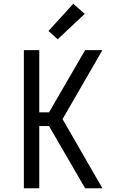

<svg xmlns="http://www.w3.org/2000/svg" viewBox="-20 -1002 640 1022"><path d="M107 0V-735H189V-404H241L433 -735H525L313 -368L525 0H433L241 -331H189V0ZM287 -793 238 -837 370 -982 431 -928Z"/></svg>

Font: Nova Nerd Font
Style: Regular
Weight: 400
Designer: Belleve Invis
Foundry: Belleve Invis
Version: Version 24.1.4; ttfautohint (v1.8.4);Nerd Fonts 3.1.1